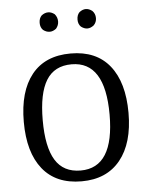

<svg xmlns="http://www.w3.org/2000/svg" viewBox="-51 -726 603 778"><g transform="rotate(-5 250.5 -337.0)"><path d="M174 -605Q160 -605 147 -615Q136 -626 136 -644Q136 -663 147 -674Q160 -684 174 -684Q187 -684 200 -674Q211 -661 211 -644Q211 -628 200 -615Q187 -605 174 -605ZM301 -615Q290 -626 290 -644Q290 -663 301 -674Q314 -684 327 -684Q340 -684 353 -674Q365 -662 365 -644Q365 -627 353 -615Q340 -605 327 -605Q314 -605 301 -615ZM250 10Q146 10 91.5 -58Q37 -126 37 -250Q37 -374 91.5 -442Q146 -510 250 -510Q354 -510 408.5 -442Q463 -374 463 -250Q463 -127 407.5 -58.5Q352 10 250 10ZM250 -34Q386 -34 386 -250Q386 -466 250 -466Q180 -466 147 -412.5Q114 -359 114 -250Q114 -141 147 -87.5Q180 -34 250 -34Z"/></g></svg>

Font: Arsenal
Style: Regular
Weight: 400
Designer: Andrij Shevchenko
Foundry: Stairsfor
Version: Version 2.001;PS 002.001;hotconv 1.0.88;makeotf.lib2.5.64775